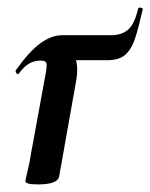

<svg xmlns="http://www.w3.org/2000/svg" viewBox="-20 -479 397 507"><path d="M345 -457Q346 -460 352 -458.5Q358 -457 357 -455Q347 -410 337.5 -380Q328 -350 311.5 -335Q295 -320 263 -320H154L123 -358Q161 -358 175 -333.5Q189 -309 181 -265L136 -12Q131 8 80 8Q61 8 54 5.5Q47 3 47 0Q47 -4 52.5 -26Q58 -48 62 -74L101 -287Q105 -310 101.5 -314.5Q98 -319 87 -319Q71 -319 57.5 -311.5Q44 -304 30 -285Q27 -281 23.5 -285.5Q20 -290 22 -294Q58 -344 87 -365Q116 -386 144 -386H274Q300 -386 317.5 -400Q335 -414 345 -457Z"/></svg>

Font: Cormorant Garamond Light
Style: Italic
Weight: 300
Italic angle: -10°
Designer: Christian Thalmann (Catharsis Fonts)
Foundry: Catharsis Fonts
Version: Version 4.001